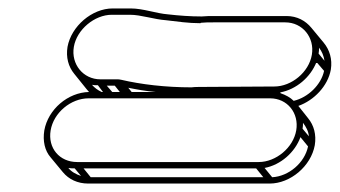

<svg xmlns="http://www.w3.org/2000/svg" viewBox="-20 -549 805 455"><path d="M155 -438C162 -479 204 -514 245 -514H288C314 -514 345 -503 374 -501C400 -498 426 -494 455 -494L456 -495C465 -496 475 -496 486 -496H656C697 -496 726 -460 719 -419C712 -378 671 -344 630 -344L460 -343C451 -343 441 -343 434 -342C372 -342 314 -349 267 -360C262 -361 261 -361 258 -361H218C177 -361 148 -397 155 -438ZM100 -240C107 -282 148 -316 190 -316H620C661 -316 689 -281 682 -240C675 -199 634 -165 593 -165H163C121 -165 93 -198 100 -240ZM687 -298C724 -311 757 -345 764 -384C768 -409 761 -431 747 -448L718 -483C704 -500 684 -511 659 -511H489C477 -511 469 -511 458 -510C431 -510 404 -512 378 -515C351 -517 319 -529 290 -529H247C198 -529 149 -487 140 -438C136 -413 142 -391 156 -374L185 -338C187 -336 189 -333 191 -331C141 -330 94 -290 85 -240C81 -215 86 -192 100 -176L129 -141C143 -124 164 -114 189 -114H619C668 -114 717 -155 726 -205C730 -230 724 -252 710 -269ZM710 -202C702 -163 664 -131 625 -129L607 -151C645 -158 679 -188 692 -224ZM712 -226 697 -244C698 -249 698 -253 698 -258C705 -249 711 -238 712 -226ZM604 -129H195L178 -150H587ZM172 -132C160 -136 149 -142 142 -151C147 -150 152 -150 157 -150ZM748 -381C741 -348 710 -318 676 -310C668 -318 657 -324 645 -328L644 -330C682 -337 716 -366 730 -402ZM749 -405 735 -422C736 -427 736 -431 736 -436C743 -427 747 -417 749 -405ZM233 -346H252L264 -331H246ZM284 -341C304 -337 326 -333 349 -331H292ZM212 -347 224 -331H221C212 -335 204 -341 198 -348C202 -347 207 -347 212 -347Z"/></svg>

Font: Blanket
Style: Ugh
Weight: 900
Foundry: Cannot Into Space Fonts
Version: Version 0.9